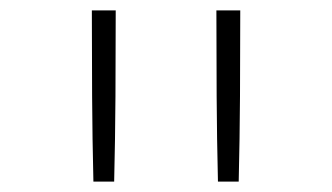

<svg xmlns="http://www.w3.org/2000/svg" viewBox="-20 -792 640 370"><path d="M160 -442Q158 -524 157.5 -606.5Q157 -689 157 -772H203Q203 -689 202.5 -606.5Q202 -524 200 -442ZM400 -442Q398 -524 397.5 -606.5Q397 -689 397 -772H443Q443 -689 442.5 -606.5Q442 -524 440 -442Z"/></svg>

Font: Iosevka Extralight Extended
Style: Regular
Weight: 200
Width: 7
Monospace: yes
Designer: Belleve Invis
Foundry: Belleve Invis
Version: Version 32.5.0; ttfautohint (v1.8.4)